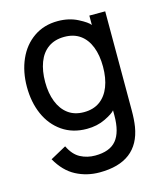

<svg xmlns="http://www.w3.org/2000/svg" viewBox="-112 -592 776 914"><g transform="rotate(-15 276.0 -135.0)"><path d="M266.1 238.8Q203.1 238.8 149.9 210.9Q96.7 183.1 60.5 119.1L138.7 76.2Q160.6 121.1 193.6 138.4Q226.6 155.8 266.1 155.8Q338.4 155.8 370.8 116.5Q403.3 77.1 403.3 -4.9V-30.3Q392.1 -16.1 352.1 3.4Q312 22.9 261.2 22.9Q191.4 22.9 140.4 -12.2Q89.4 -47.4 62.7 -107.7Q36.1 -168 36.1 -243.7Q36.1 -318.4 62.7 -378.7Q89.4 -439 139.9 -473.9Q190.4 -508.8 258.3 -508.8Q313.5 -508.8 356.7 -486.6Q399.9 -464.4 411.1 -448.7V-495.1H489.3V-6.8Q489.3 38.1 483.9 72.3Q456.5 238.8 266.1 238.8ZM268.1 -57.6Q314.9 -57.6 346.7 -80.6Q378.4 -103.5 394.8 -145.5Q411.1 -187.5 411.1 -243.7Q411.1 -299.8 394.8 -341.6Q378.4 -383.3 346.9 -405.8Q315.4 -428.2 269.5 -428.2Q222.2 -428.2 189.9 -405.3Q157.7 -382.3 141.8 -340.3Q126 -298.3 126 -243.7Q126 -188.5 142.6 -146.2Q159.2 -104 190.7 -80.8Q222.2 -57.6 268.1 -57.6Z"/></g></svg>

Font: Potro Sans Bangla SemiBold
Style: Regular
Weight: 600
Designer: Jayed Ahsan Saad
Foundry: Codepotro
Version: Potro Sans Bangla;Version 0.996;CodepotroFonts;